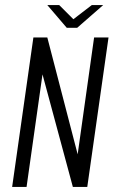

<svg xmlns="http://www.w3.org/2000/svg" viewBox="-20 -739 463 759"><path d="M28 0 112 -591H167L287 -129L352 -591H409L325 0H268L148 -445L85 0ZM244 -629 167 -719H214L270 -663L343 -719H388L285 -629Z"/></svg>

Font: Alumni Sans
Style: Italic
Weight: 400
Italic angle: -8°
Version: Version 1.016